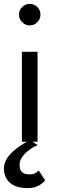

<svg xmlns="http://www.w3.org/2000/svg" viewBox="-22 -725 302 982"><path d="M75 -650Q75 -628 91.5 -611.5Q108 -595 130 -595Q153 -595 169 -611.5Q185 -628 185 -650Q185 -673 169 -689Q153 -705 130 -705Q108 -705 91.5 -689Q75 -673 75 -650ZM90 -460V0H170V-460ZM176 147Q166 157 156 162Q146 167 126 167Q104 167 91 155.5Q78 144 78 117L-2 137Q-2 166 11.5 189Q25 212 52 224.5Q79 237 121 237Q153 237 175.5 224.5Q198 212 209 197ZM78 117Q78 98 90.5 79.5Q103 61 124 44.5Q145 28 171 17L130 -8Q95 10 65 32.5Q35 55 16.5 81Q-2 107 -2 137Z"/></svg>

Font: Jost* Book
Style: Regular
Weight: 400
Version: Version 3.000